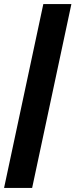

<svg xmlns="http://www.w3.org/2000/svg" viewBox="-20 -763 371 944"><path d="M0 161 193 -743H331L138 161Z"/></svg>

Font: Saira SemiExpanded
Style: Bold Italic
Weight: 700
Width: 6
Italic angle: -12°
Designer: Hector Gatti with collaboration of the Omnibus-Type team
Foundry: Omnibus-Type
Version: Version 1.101